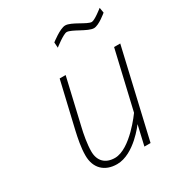

<svg xmlns="http://www.w3.org/2000/svg" viewBox="-172 -826 878 947"><g transform="rotate(-30 267.5 -352.5)"><path d="M418 -170C418 -170 315 -24 226 -24C172 -24 140 -56 140 -110C140 -152 150 -205 159 -242L219 -500H185L124 -240C115 -200 105 -153 105 -107C105 -35 149 8 220 8C318 8 405 -113 405 -113L379 0H414L530 -500H495ZM530 -703C530 -703 479 -662 462 -662C436 -662 374 -713 339 -713C309 -713 251 -667 251 -667L253 -636C253 -636 310 -681 329 -681C357 -681 422 -630 456 -630C485 -630 535 -673 535 -673L530 -703Z"/></g></svg>

Font: RazerF5 Thin
Style: Italic
Weight: 250
Foundry: Razer Inc.
Version: Version 2